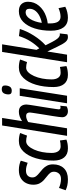

<svg xmlns="http://www.w3.org/2000/svg" viewBox="657 -1461 794 2188"><g transform="rotate(-90 1054.0 -367.0)"><path d="M-20 -16 6 -92Q27 -82 54.5 -75.5Q82 -69 108 -69Q150 -69 170.5 -93Q191 -117 191 -149Q191 -175 176.5 -193Q162 -211 139.5 -228Q117 -245 95 -265Q73 -285 58 -313.5Q43 -342 43 -385Q43 -428 61 -465.5Q79 -503 116 -526Q153 -549 211 -549Q243 -549 271 -542.5Q299 -536 317 -527L293 -449Q273 -457 250 -462.5Q227 -468 205 -468Q165 -468 145.5 -447.5Q126 -427 126 -395Q126 -370 141 -351Q156 -332 178.5 -314.5Q201 -297 223 -276.5Q245 -256 260 -228Q275 -200 275 -160Q275 -82 230.5 -36Q186 10 104 10Q65 10 34.5 3Q4 -4 -20 -16Z M456 10Q389 10 353.5 -33Q318 -76 318 -154Q318 -266 344.5 -355Q371 -444 421 -496.5Q471 -549 542 -549Q591 -549 632 -535L603 -456Q586 -461 571 -463.5Q556 -466 539 -466Q510 -466 486 -441.5Q462 -417 443.5 -376Q425 -335 415 -283Q405 -231 405 -176Q405 -128 424.5 -100.5Q444 -73 480 -73Q498 -73 515 -75Q532 -77 547 -81L557 -7Q513 10 456 10Z M902 -94Q902 -74 923 -74Q932 -74 943 -78L936 -5Q910 10 880 10Q850 10 831 -8Q812 -26 812 -55Q812 -65 815.5 -93.5Q819 -122 825.5 -162Q832 -202 839 -245Q846 -288 852 -326.5Q858 -365 862 -391.5Q866 -418 866 -424Q866 -442 857.5 -454Q849 -466 825 -466Q810 -466 791.5 -459.5Q773 -453 757 -442L686 0H600L718 -740H804L768 -513Q795 -530 821 -539.5Q847 -549 875 -549Q917 -549 937 -525Q957 -501 957 -462Q957 -454 953 -426Q949 -398 942.5 -358.5Q936 -319 929 -275.5Q922 -232 916 -193Q910 -154 906 -127Q902 -100 902 -94Z M1133 -744Q1175 -744 1174 -706Q1173 -672 1159.5 -651Q1146 -630 1113 -630Q1071 -630 1072 -669Q1073 -702 1086.5 -723Q1100 -744 1133 -744ZM971 0 1056 -539H1142L1057 0Z M1294 10Q1227 10 1191.5 -33Q1156 -76 1156 -154Q1156 -266 1182.5 -355Q1209 -444 1259 -496.5Q1309 -549 1380 -549Q1429 -549 1470 -535L1441 -456Q1424 -461 1409 -463.5Q1394 -466 1377 -466Q1348 -466 1324 -441.5Q1300 -417 1281.5 -376Q1263 -335 1253 -283Q1243 -231 1243 -176Q1243 -128 1262.5 -100.5Q1282 -73 1318 -73Q1336 -73 1353 -75Q1370 -77 1385 -81L1395 -7Q1351 10 1294 10Z M1439 0 1556 -740H1643L1580 -348L1597 -316Q1641 -360 1676 -415Q1711 -470 1737 -548L1818 -538Q1792 -456 1742 -377.5Q1692 -299 1632 -245L1648 -213Q1673 -162 1690.5 -134Q1708 -106 1722 -95Q1736 -84 1749 -82Q1757 -81 1767 -83L1757 4Q1748 8 1740 9Q1732 10 1724 10Q1693 10 1669.5 -18Q1646 -46 1615 -112L1561 -224L1525 0Z M2071 -20Q2043 -5 2009.5 2.5Q1976 10 1945 10Q1873 10 1835.5 -40.5Q1798 -91 1798 -184Q1798 -286 1824 -368.5Q1850 -451 1899.5 -500Q1949 -549 2021 -549Q2074 -549 2101 -520Q2128 -491 2128 -445Q2128 -374 2082 -319.5Q2036 -265 1962 -239Q1921 -224 1881 -220Q1881 -209 1881 -197Q1881 -133 1900.5 -103.5Q1920 -74 1957 -74Q1979 -74 2003 -79.5Q2027 -85 2055 -97ZM2007 -472Q1965 -472 1932.5 -422Q1900 -372 1887 -288Q1916 -292 1944 -304Q1992 -323 2020 -355Q2048 -387 2048 -428Q2048 -472 2007 -472Z"/></g></svg>

Font: Georama Condensed Medium
Style: Italic
Weight: 500
Width: 3
Italic angle: -9°
Designer: Jean-Baptiste Levee
Foundry: Production Type
Version: Version 1.000